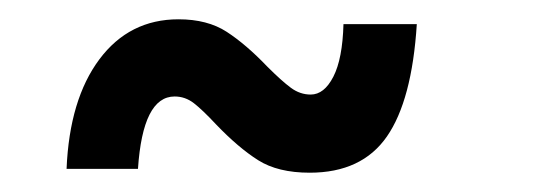

<svg xmlns="http://www.w3.org/2000/svg" viewBox="-20 -388 567 199"><path d="M204 -259Q190 -274 181 -281Q172 -288 161 -288Q128 -288 123 -213H49Q52 -285 83 -326.5Q114 -368 165 -368Q195 -368 215 -355Q235 -342 257 -319Q272 -304 281.5 -297Q291 -290 302 -290Q316 -290 325.5 -308.5Q335 -327 336 -363H412Q407 -284 381 -246.5Q355 -209 301 -209Q268 -209 247.5 -222Q227 -235 204 -259Z"/></svg>

Font: Open Sauce One Medium
Style: Regular
Weight: 500
Designer: Alfredo Marco Pradil
Foundry: Creative Sauce Fz LLC
Version: Version 1.477